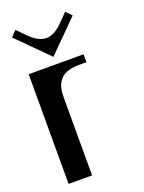

<svg xmlns="http://www.w3.org/2000/svg" viewBox="-152 -887 722 960"><g transform="rotate(-20 208.5 -407.5)"><path d="M187.5 -623 25.9 -784.7 55.2 -814.9 99.1 -770Q145 -723.1 187.5 -723.1Q229.5 -723.1 275.9 -770L319.8 -814.9L349.1 -784.7ZM333.5 -583.5V-541.5H291.5Q266.6 -541.5 246.6 -536.6Q226.6 -531.7 213.9 -524.4Q201.2 -517.1 191.9 -505.1Q182.6 -493.2 177.7 -482.7Q172.9 -472.2 170.2 -457.5Q167.5 -442.9 167 -433.3Q166.5 -423.8 166.5 -410.6V0H41.5V-583.5Z"/></g></svg>

Font: Gputeks
Style: Bold
Weight: 600
Width: 8
Version: Version 0.9